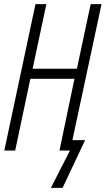

<svg xmlns="http://www.w3.org/2000/svg" viewBox="-20 -734 515 936"><path d="M285 182 395 -51H333L475 -714H422L355 -399H139L206 -714H153L1 0H54L128 -350H343L270 0H321L228 182Z"/></svg>

Font: Noto Sans Display Condensed Light
Style: Italic
Weight: 300
Width: 3
Designer: Monotype Design team
Foundry: Monotype Imaging Inc.
Version: 1.000